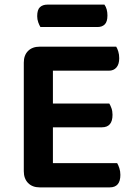

<svg xmlns="http://www.w3.org/2000/svg" viewBox="-20 -809 585 831"><path d="M152 2Q120 2 101.5 -17Q83 -36 83 -68V-538Q83 -570 101.5 -588.5Q120 -607 152 -607H483Q488 -599 492 -586Q496 -573 496 -557Q496 -531 484 -517Q472 -503 451 -503H209V-361H453Q458 -353 462.5 -340.5Q467 -328 467 -312Q467 -258 421 -258H209V-103H487Q492 -95 496.5 -81.5Q501 -68 501 -52Q501 2 455 2ZM155 -692Q150 -700 145.5 -712.5Q141 -725 141 -739Q141 -767 153 -778Q165 -789 185 -789H432Q445 -771 445 -742Q445 -715 433.5 -703.5Q422 -692 402 -692Z"/></svg>

Font: Baloo Paaji 2 SemiBold
Style: Regular
Weight: 600
Designer: Shuchita Grover, Noopur Datye and Ek Type
Foundry: Ek Type
Version: Version 1.640;hotconv 1.0.111;makeotfexe 2.5.65597; ttfautoh